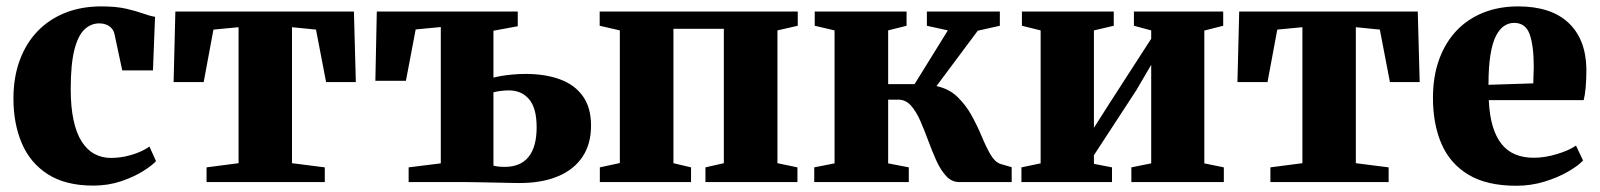

<svg xmlns="http://www.w3.org/2000/svg" viewBox="-20 -569 5000 600"><path d="M271.5 11Q185.5 11 130.2 -24Q75 -59 48.5 -120.5Q22 -182 22 -261Q22 -327 41.5 -380.2Q61 -433.5 97.2 -471.2Q133.5 -509 184 -529Q234.5 -549 296 -549Q343 -549 374.2 -541.8Q405.5 -534.5 427 -526.8Q448.5 -519 464.5 -516.5L458 -349H362L338 -461.5Q335.5 -473.5 328.2 -481.2Q321 -489 311 -492.5Q301 -496 291 -496Q264 -496 243.8 -476.8Q223.5 -457.5 212.2 -412.5Q201 -367.5 201 -290.5Q201 -234.5 209.8 -193.8Q218.5 -153 235.2 -126.8Q252 -100.5 275.2 -88Q298.5 -75.5 326.5 -75.5Q349.5 -75.5 371.8 -80.2Q394 -85 413.5 -93Q433 -101 447 -111L467.5 -65.5Q455 -51.5 426 -33.5Q397 -15.5 357.2 -2.2Q317.5 11 271.5 11Z M625.5 0V-46L725.5 -59V-484L647 -476.5L616.5 -312.5H522.5L528 -533H1086L1092 -312.5H999L967.5 -476.5L892.5 -484V-59L995 -46V0Z M1603 3Q1594 3 1572 2.5Q1550 2 1523.5 1.5Q1497 1 1473.2 0.5Q1449.5 0 1436 0H1257V-46L1357.5 -58.5V-484.5L1279 -477L1248.5 -316.5H1153L1157.5 -533H1598V-487L1522 -473V-326.5Q1533.5 -329.5 1548.8 -332Q1564 -334.5 1582.8 -336.2Q1601.5 -338 1623 -338Q1683.5 -338 1729.5 -321.2Q1775.5 -304.5 1801.2 -268.8Q1827 -233 1827 -176.5Q1827 -118.5 1800 -78.5Q1773 -38.5 1723 -17.8Q1673 3 1603 3ZM1557.5 -47.5Q1606.5 -47.5 1631.8 -78.8Q1657 -110 1657 -171.5Q1657 -231 1633.5 -258.8Q1610 -286.5 1570.5 -286.5Q1557.5 -286.5 1544 -284.8Q1530.5 -283 1522 -280.5V-51.5Q1528 -49.5 1537.8 -48.5Q1547.5 -47.5 1557.5 -47.5Z M1854.5 0V-46L1917 -59.5V-474L1854 -488.5V-533H2473V-488.5L2409.5 -474V-59L2472 -46V0H2184.5V-46L2242 -59V-479H2084.5V-59L2139.5 -46V0Z M2524.5 0V-46L2588 -58.5V-474L2526 -488.5V-533H2813V-488.5L2755.5 -474V-306H2838L2942 -474L2876.5 -488.5V-533H3104.5V-488.5L3035.5 -473L2906.5 -300Q2946 -291.5 2972.2 -266Q2998.5 -240.5 3016.5 -207.8Q3034.5 -175 3048 -142.5Q3061.5 -110 3075.2 -86.2Q3089 -62.5 3107 -56.5L3141.5 -46.5V0H2978Q2954 0 2936.8 -18.8Q2919.5 -37.5 2906.2 -66.8Q2893 -96 2881 -128.8Q2869 -161.5 2856.2 -190.8Q2843.5 -220 2827 -238.8Q2810.5 -257.5 2788 -257.5H2755.5V-58.5L2820 -46V0Z M3172 0V-46L3232 -58.5V-474L3173.5 -488.5V-533H3460.5V-488.5L3398.5 -474V-169.5L3445.5 -243.5L3577.5 -448V-474L3523.5 -488.5V-533H3802.5V-488.5L3743.5 -473.5V-58.5L3804.5 -46V0H3515.5V-46L3577.5 -58.5V-366.5L3531 -287L3398.5 -84V-57L3455 -46V0Z M3950 0V-46L4050 -59V-484L3971.5 -476.5L3941 -312.5H3847L3852.5 -533H4410.5L4416.5 -312.5H4323.5L4292 -476.5L4217 -484V-59L4319.5 -46V0Z M4718.5 11.5Q4626.5 11.5 4569 -23Q4511.5 -57.5 4484.8 -119.2Q4458 -181 4458 -263Q4458 -330 4477.2 -383Q4496.5 -436 4531.5 -473Q4566.5 -510 4615.5 -529.5Q4664.5 -549 4724 -549Q4826.5 -549 4881 -498.2Q4935.5 -447.5 4937.5 -354.5Q4937.5 -320 4935.2 -295.5Q4933 -271 4929 -256H4632.5Q4634.5 -208.5 4644.8 -174.5Q4655 -140.5 4672.5 -118.8Q4690 -97 4715.2 -86.5Q4740.5 -76 4773 -76Q4807.5 -76 4845.5 -87.5Q4883.5 -99 4905 -114L4927 -67.5Q4912.5 -51.5 4880.8 -33Q4849 -14.5 4806.8 -1.5Q4764.5 11.5 4718.5 11.5ZM4631.5 -304 4771.5 -308.5Q4772 -322 4772.2 -334.2Q4772.5 -346.5 4773 -360Q4773 -426 4760.2 -461.8Q4747.5 -497.5 4711.5 -497.5Q4695 -497.5 4680.8 -488.2Q4666.5 -479 4655.2 -457.5Q4644 -436 4637.8 -398.5Q4631.5 -361 4631.5 -304Z"/></svg>

Font: Merriweather 72pt Black
Style: Regular
Weight: 900
Version: Version 2.100